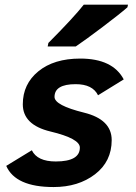

<svg xmlns="http://www.w3.org/2000/svg" viewBox="-20 -774 572 810"><path d="M206.1 15.1Q45.4 15.1 6.3 -74.2L114.3 -140.1Q137.2 -92.8 215.3 -92.8Q316.9 -92.8 316.9 -151.4Q316.9 -189.5 192.9 -219.2Q76.2 -247.1 76.2 -334Q76.2 -419.4 141.8 -473.1Q207.5 -526.9 318.4 -526.9Q455.6 -526.9 502 -439L393.6 -372.1Q370.6 -418.9 299.3 -418.9Q210 -418.9 210 -365.2Q210 -329.6 334.5 -298.8Q451.2 -270 451.2 -183.1Q451.2 -92.8 380.9 -38.8Q310.5 15.1 206.1 15.1ZM299.8 -578.1H181.2L184.1 -592.8Q291 -700.2 333.5 -754.4H520L517.6 -743.2Q485.8 -715.3 412.8 -660.2Q339.8 -605 299.8 -578.1Z"/></svg>

Font: Cadman
Style: Bold Italic
Weight: 700
Italic angle: -12°
Designer: Paul James MIller
Foundry: High-Logic / Made with FontCreator
Version: Version 2.114;March 28, 2021;FontCreator 13.0.0.2683 64-bit